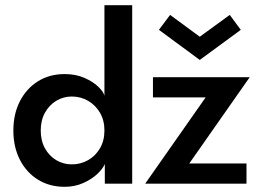

<svg xmlns="http://www.w3.org/2000/svg" viewBox="-20 -708 1004 740"><path d="M229 12Q171 12 126.5 -15.5Q82 -43 56.8 -92Q31.5 -141 31.5 -205Q31.5 -269 56.8 -318Q82 -367 126.5 -394.8Q171 -422.5 229 -422.5Q272 -422.5 305.5 -407.8Q339 -393 359 -373.5Q379 -354 382.5 -339V-688H489.5V0H384V-76Q377 -58.5 355.5 -38Q334 -17.5 301.2 -2.8Q268.5 12 229 12ZM256.5 -74.5Q291.5 -74.5 320 -91Q348.5 -107.5 365.5 -136.8Q382.5 -166 382.5 -205Q382.5 -244 365.5 -273.2Q348.5 -302.5 320 -319.2Q291.5 -336 256.5 -336Q224.5 -336 197.2 -319.8Q170 -303.5 153.5 -274Q137 -244.5 137 -205Q137 -165.5 153.5 -136Q170 -106.5 197.2 -90.5Q224.5 -74.5 256.5 -74.5ZM569.5 -410.5H942.5L709.5 -78H930V0H539.5L772.5 -332.5H569.5ZM750 -477 592.5 -593 635.5 -650.5 750 -566.5 865.5 -650.5 908 -593Z"/></svg>

Font: League Spartan Medium
Style: Regular
Weight: 500
Foundry: The League of Moveable Type
Version: Version 2.002